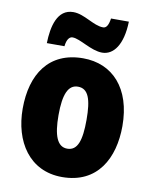

<svg xmlns="http://www.w3.org/2000/svg" viewBox="-87 -837 726 912"><g transform="rotate(10 276.0 -381.0)"><path d="M94 -604H179C183 -642 198 -652 210 -652C247 -652 306 -605 360 -605C415 -605 457 -660 460 -772H374C369 -738 359 -724 344 -724C297 -724 247 -771 193 -771C115 -771 96 -684 94 -604ZM516 -278C516 -460 419 -563 277 -563C112 -563 35 -444 35 -278C35 -120 117 10 275 10C446 10 516 -123 516 -278ZM208 -277C208 -378 229 -426 276 -426C326 -426 343 -377 343 -278C343 -178 326 -127 276 -127C228 -127 208 -179 208 -277Z"/></g></svg>

Font: Noto Sans Condensed Black
Style: Regular
Weight: 900
Width: 3
Designer: Monotype Design Team
Foundry: Monotype Imaging Inc.
Version: Version 2.013